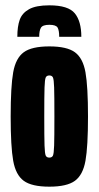

<svg xmlns="http://www.w3.org/2000/svg" viewBox="-20 -692 370 720"><path d="M20 -255Q20 -368 29.5 -421Q39 -474 69 -496Q99 -518 165 -518Q231 -518 261 -496Q291 -474 300.5 -421Q310 -368 310 -255Q310 -142 300.5 -89Q291 -36 261 -14Q231 8 165 8Q99 8 69 -14Q39 -36 29.5 -89Q20 -142 20 -255ZM184 -255Q184 -334 183 -364Q182 -394 178.5 -401.5Q175 -409 165 -409Q155 -409 151.5 -401.5Q148 -394 147 -364Q146 -334 146 -255Q146 -176 147 -146Q148 -116 151.5 -108.5Q155 -101 165 -101Q175 -101 178.5 -108.5Q182 -116 183 -146Q184 -176 184 -255ZM285 -554H202Q202 -578 196 -588.5Q190 -599 165 -599Q140 -599 133.5 -588Q127 -577 127 -554H45Q45 -593 54 -618Q63 -643 89 -657.5Q115 -672 165 -672Q236 -672 260.5 -642Q285 -612 285 -554Z"/></svg>

Font: Saira Ultra Condensed Black
Style: Regular
Weight: 900
Width: 1
Designer: Hector Gatti with collaboration of the Omnibus-Type team
Foundry: Omnibus-Type
Version: Version 1.001; ttfautohint (v1.8)